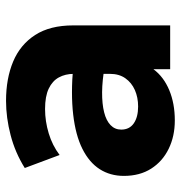

<svg xmlns="http://www.w3.org/2000/svg" viewBox="-2 -568 585 620"><g transform="rotate(-90 290.0 -257.5)"><path d="M211.5 15Q160.5 15 120 -4.8Q79.5 -24.5 56 -61.2Q32.5 -98 32.5 -149.5Q32.5 -193.5 54.2 -227.5Q76 -261.5 120 -283.5Q164 -305.5 230.8 -313.2Q297.5 -321 387 -313L388.5 -211Q341 -219.5 302.8 -219.8Q264.5 -220 237.8 -213.2Q211 -206.5 196.5 -192.5Q182 -178.5 182 -158Q182 -131.5 202.2 -117.5Q222.5 -103.5 256.5 -103.5Q286 -103.5 309.8 -114Q333.5 -124.5 347.8 -144.8Q362 -165 362 -194.5V-311Q362 -338.5 350.5 -359.5Q339 -380.5 314.2 -392.2Q289.5 -404 248.5 -404Q209 -404 170 -392.2Q131 -380.5 100 -357L58 -469.5Q107.5 -500.5 164 -515.2Q220.5 -530 275 -530Q347 -530 401.8 -507Q456.5 -484 487.5 -436Q518.5 -388 518.5 -313V0H377V-54Q352.5 -21 309.5 -3Q266.5 15 211.5 15Z"/></g></svg>

Font: Geologica Cursive
Style: Bold
Weight: 700
Designer: Sindre Bremnes, Frode Helland
Foundry: Monokrom Skriftforlag AS
Version: Version 1.010;gftools[0.9.28]